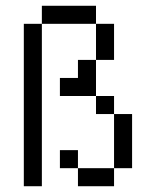

<svg xmlns="http://www.w3.org/2000/svg" viewBox="-20 -645 540 665"><path d="M312.5 -562.5H125V-625H312.5ZM62.5 -562.5H125V0H62.5ZM187.5 -125H250V-62.5H187.5ZM187.5 -375H250V-437.5H312.5V-312.5H187.5ZM250 -62.5H375V0H250ZM312.5 -312.5H375V-250H312.5ZM312.5 -562.5H375V-437.5H312.5ZM375 -250H437.5V-62.5H375Z"/></svg>

Font: ChillBitmapSE 16px
Style: Regular
Weight: 400
Designer: Designed by Warren2060
Foundry: ChillType
Version: Version 1.000